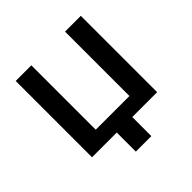

<svg xmlns="http://www.w3.org/2000/svg" viewBox="-171 -648 911 911"><g transform="rotate(-45 284.5 -192.0)"><path d="M502.9 0H335.9V127.9H231.9V0H65.9V-512.2H170.9V-80.1H397V-512.2H502.9Z"/></g></svg>

Font: Lorenzo Sans Medium
Style: Regular
Weight: 500
Foundry: Intel Corporation
Version: Version 1.00; ttfautohint (v1.5)